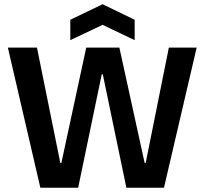

<svg xmlns="http://www.w3.org/2000/svg" viewBox="-20 -884 963 904"><path d="M170 0 17 -660H154L264 -117H269L386 -660H542L661 -117H666L775 -660H906L752 0H575L464 -534H459L348 0ZM311 -695V-791L463 -864L614 -791V-695L463 -767Z"/></svg>

Font: Bricolage Grotesque 72pt SemiBold
Style: Regular
Weight: 600
Version: Version 1.001;gftools[0.9.33.dev8+g029e19f]